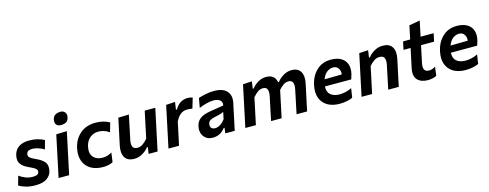

<svg xmlns="http://www.w3.org/2000/svg" viewBox="-26 -1479 5682 2233"><g transform="rotate(-15 2815.0 -363.0)"><path d="M203 12.5Q136.5 12.5 86.8 -2.5Q37 -17.5 4.5 -37.5L35.5 -148Q66.5 -125 107.8 -108Q149 -91 197.5 -91Q225.5 -91 245.2 -97.8Q265 -104.5 271.5 -128Q277.5 -151 257.5 -169Q237.5 -187 179.5 -212.5Q114 -241.5 87.2 -280.5Q60.5 -319.5 74 -381Q87.5 -444 135.5 -477.2Q183.5 -510.5 260 -510.5Q319 -510.5 366.5 -497.8Q414 -485 443.5 -467.5L414 -361Q384 -383 342.2 -395.2Q300.5 -407.5 273 -407.5Q250.5 -407.5 229.8 -399.5Q209 -391.5 202.5 -364Q197.5 -343 211 -325.8Q224.5 -308.5 275 -286Q348 -254.5 381.2 -216.2Q414.5 -178 401 -111Q389.5 -55 341 -21.2Q292.5 12.5 203 12.5Z M482 0Q493.5 -54 504.2 -104.5Q515 -155 528 -217L538.5 -266.5Q554 -339 565 -391.8Q576 -444.5 587.5 -498L715.5 -502Q704 -446.5 692.8 -393.5Q681.5 -340.5 665.5 -266.5L655 -217Q642 -155 631.2 -104.5Q620.5 -54 609 0ZM669.5 -587.5Q633 -587.5 614.8 -609.2Q596.5 -631 604.5 -671Q612.5 -707.5 638.2 -723.2Q664 -739 700.5 -739Q737.5 -739 755.2 -714.8Q773 -690.5 765.5 -655.5Q757.5 -615.5 732.2 -601.5Q707 -587.5 669.5 -587.5Z M1017.5 11Q929 11 869.2 -25.2Q809.5 -61.5 785.2 -126.8Q761 -192 779.5 -278.5Q801 -382.5 874.5 -446.5Q948 -510.5 1061.5 -510.5Q1156.5 -510.5 1229.5 -469.5L1197.5 -359Q1161.5 -384 1129 -393Q1096.5 -402 1066 -402Q1009.5 -402 965.8 -366.8Q922 -331.5 907.5 -266Q889.5 -185.5 928 -140.5Q966.5 -95.5 1041 -95.5Q1099.5 -95.5 1151.5 -128.5L1136 -15.5Q1115.5 -4 1084.8 3.5Q1054 11 1017.5 11Z M1393 12.5Q1312 12.5 1280.2 -39.8Q1248.5 -92 1267 -180.5Q1271.5 -202 1276 -223Q1280.5 -244 1286.5 -272Q1301 -340 1312.2 -392Q1323.5 -444 1334.5 -498L1462.5 -502Q1451.5 -448.5 1440.5 -396.2Q1429.5 -344 1417.5 -286.5L1402 -212.5Q1391 -161 1403.8 -131.5Q1416.5 -102 1462 -102Q1497 -102 1526.8 -123.8Q1556.5 -145.5 1584.5 -178L1607.5 -286.5Q1619.5 -343.5 1630.2 -394Q1641 -444.5 1652.5 -498H1779.5Q1768 -444 1757 -391.8Q1746 -339.5 1731.5 -271.5L1720 -217Q1707 -155.5 1696.2 -104.8Q1685.5 -54 1674 0H1566L1578 -80H1567Q1539.5 -43.5 1493 -15.5Q1446.5 12.5 1393 12.5Z M1805 0Q1816.5 -54 1827.2 -104.2Q1838 -154.5 1851 -217L1861.5 -266.5Q1872.5 -318.5 1885 -377Q1897.5 -435.5 1910.5 -498L2019 -504.5L2006 -414H2017Q2055.5 -475 2095 -493Q2134.5 -511 2168.5 -511Q2185 -511 2201.8 -508Q2218.5 -505 2231 -500.5L2194 -377Q2175 -380.5 2159 -381.5Q2143 -382.5 2125.5 -382.5Q2107 -382.5 2084.5 -374.8Q2062 -367 2038.2 -344.5Q2014.5 -322 1991.5 -278L1977 -210.5Q1965 -153.5 1954.5 -104Q1944 -54.5 1932 0Z M2338.5 11.5Q2290 11.5 2257.5 -12.2Q2225 -36 2212 -74.8Q2199 -113.5 2209 -159Q2219 -205.5 2245.2 -232.2Q2271.5 -259 2308.5 -272.8Q2345.5 -286.5 2387.5 -293L2550 -319.5Q2559 -359.5 2533.2 -382.5Q2507.5 -405.5 2452 -405.5Q2416.5 -405.5 2372.8 -394.5Q2329 -383.5 2279 -363L2299.5 -477Q2335 -489 2386.8 -499.8Q2438.5 -510.5 2488.5 -510.5Q2595 -510.5 2642.2 -457.8Q2689.5 -405 2670 -315.5Q2664.5 -291.5 2659 -265.5Q2653.5 -239.5 2647.5 -210L2637.5 -162.5Q2630 -126.5 2621.2 -86.5Q2612.5 -46.5 2603 0H2489.5L2497.5 -65H2487.5Q2430 11.5 2338.5 11.5ZM2392.5 -88Q2423 -88 2455.5 -108.8Q2488 -129.5 2512.5 -164.5L2530.5 -248.5Q2519 -241 2498 -234Q2477 -227 2423.5 -215.5Q2389 -208.5 2365.8 -195.8Q2342.5 -183 2337 -153.5Q2331 -122.5 2347 -105.2Q2363 -88 2392.5 -88Z M2730.5 0Q2742 -54.5 2752.8 -105Q2763.5 -155.5 2776.5 -217L2787 -267Q2798 -319 2810.5 -377.2Q2823 -435.5 2836 -498L2944.5 -504.5L2932 -418.5H2943Q2970.5 -455 3016.2 -483Q3062 -511 3116 -511Q3219.5 -511 3236.5 -416H3246.5Q3275.5 -454 3322.2 -482.5Q3369 -511 3423 -511Q3498.5 -511 3529.8 -458.8Q3561 -406.5 3542 -318Q3537.5 -297 3532 -271.5Q3526.5 -246 3520.5 -217Q3507 -154.5 3496.2 -104.2Q3485.5 -54 3474.5 0H3347.5Q3358.5 -54.5 3369 -103.8Q3379.5 -153 3391.5 -210.5L3406.5 -283.5Q3417.5 -335 3405.8 -364.5Q3394 -394 3353.5 -394Q3319.5 -394 3291.2 -373.8Q3263 -353.5 3236 -323.5Q3235.5 -321 3235 -318Q3230.5 -297 3225 -271.5Q3219.5 -246 3213.5 -217Q3200.5 -155.5 3189.8 -104.8Q3179 -54 3167.5 0H3040.5Q3052 -54.5 3062.2 -104.2Q3072.5 -154 3084.5 -210.5L3100 -283.5Q3110.5 -335 3098.8 -364.5Q3087 -394 3047 -394Q3011 -394 2982 -372.2Q2953 -350.5 2925 -318L2902.5 -211Q2890 -153.5 2879.5 -103.8Q2869 -54 2857.5 0Z M3866 12.5Q3778.5 12.5 3719.5 -22.5Q3660.5 -57.5 3636.8 -121.5Q3613 -185.5 3631 -272Q3653.5 -380.5 3722.8 -445.5Q3792 -510.5 3894.5 -510.5Q3970.5 -510.5 4018.2 -481.8Q4066 -453 4083.2 -402Q4100.5 -351 4084 -284.5Q4076 -253.5 4066.5 -227H3750Q3744.5 -161.5 3783.8 -127.5Q3823 -93.5 3892.5 -93.5Q3925.5 -93.5 3966 -102.5Q4006.5 -111.5 4039 -129.5L4022 -18.5Q4002 -7.5 3959.8 2.5Q3917.5 12.5 3866 12.5ZM3896.5 -416Q3858 -416 3822.8 -389.8Q3787.5 -363.5 3767.5 -308L3975.5 -311.5Q3980.5 -354.5 3960 -385.2Q3939.5 -416 3896.5 -416Z M4130 0Q4141.5 -54 4152.2 -104.8Q4163 -155.5 4176 -217L4186.5 -267Q4197.5 -318.5 4210 -377Q4222.5 -435.5 4235.5 -498L4344 -504.5L4331.5 -418.5H4342.5Q4370 -455 4416.8 -483Q4463.5 -511 4519.5 -511Q4600.5 -511 4632.5 -458.8Q4664.5 -406.5 4645.5 -318Q4641 -297 4635.5 -271.5Q4630 -246 4624 -217Q4611 -155.5 4600.2 -104.8Q4589.5 -54 4578 0H4451Q4462.5 -54.5 4472.8 -104Q4483 -153.5 4495 -210.5L4510.5 -283.5Q4521 -335 4508.2 -364.5Q4495.5 -394 4450 -394Q4412.5 -394 4382.5 -372.2Q4352.5 -350.5 4324.5 -318L4302 -211Q4289.5 -153.5 4279 -103.8Q4268.5 -54 4257 0Z M4929 12.5Q4845.5 12.5 4802.5 -33Q4759.5 -78.5 4779 -171Q4791.5 -229.5 4803 -283.8Q4814.5 -338 4828 -401.5H4742.5L4763 -498H4848.5Q4857.5 -541.5 4865.8 -580Q4874 -618.5 4882.5 -659.5L5013 -683Q5002.5 -633.5 4993.5 -591.2Q4984.5 -549 4974 -498H5131.5L5110.5 -401.5H4953.5L4910.5 -197.5Q4888 -92.5 4969 -92.5Q4986 -92.5 5006 -98.5Q5026 -104.5 5046 -118L5032.5 -11.5Q5017.5 -1.5 4987 5.5Q4956.5 12.5 4929 12.5Z M5382.5 12.5Q5295 12.5 5236 -22.5Q5177 -57.5 5153.2 -121.5Q5129.5 -185.5 5147.5 -272Q5170 -380.5 5239.2 -445.5Q5308.5 -510.5 5411 -510.5Q5487 -510.5 5534.8 -481.8Q5582.5 -453 5599.8 -402Q5617 -351 5600.5 -284.5Q5592.5 -253.5 5583 -227H5266.5Q5261 -161.5 5300.2 -127.5Q5339.5 -93.5 5409 -93.5Q5442 -93.5 5482.5 -102.5Q5523 -111.5 5555.5 -129.5L5538.5 -18.5Q5518.5 -7.5 5476.2 2.5Q5434 12.5 5382.5 12.5ZM5413 -416Q5374.5 -416 5339.2 -389.8Q5304 -363.5 5284 -308L5492 -311.5Q5497 -354.5 5476.5 -385.2Q5456 -416 5413 -416Z"/></g></svg>

Font: Commissioner SemiBold
Style: Italic
Weight: 600
Italic angle: -12°
Designer: Kostas Bartsokas
Foundry: Kostas Bartsokas
Version: Version 1.000; ttfautohint (v1.8.3)